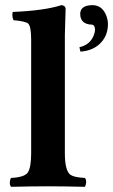

<svg xmlns="http://www.w3.org/2000/svg" viewBox="-20 -718 436 740"><path d="M335.9 -698.2Q375 -698.2 390.6 -655.3Q396 -640.1 396 -625Q396 -575.7 359.9 -544.9Q332 -522 290 -519L286.1 -536.1Q329.1 -545.4 342.8 -585.9Q346.2 -596.2 346.2 -605Q345.2 -621.6 335 -623Q289.6 -624 289.1 -664.1Q289.1 -692.4 323.2 -697.3Q329.1 -698.2 335.9 -698.2ZM100.1 -127V-564.9Q100.1 -616.7 88.4 -627.4Q77.1 -636.2 32.2 -640.1Q25.4 -654.3 28.8 -671.9Q152.3 -677.2 216.8 -698.2Q231.4 -696.8 232.9 -685.1Q232.9 -683.1 230 -583V-127Q230 -59.6 252 -43.9Q267.1 -34.2 307.1 -32.2Q315.4 -23.9 310.1 -4.4Q308.6 0 307.1 2Q220.7 0 165 0Q106.4 0 22.9 2Q14.6 -6.3 19.5 -25.4Q21 -29.8 22.9 -32.2Q73.7 -34.7 86.9 -52.7Q100.1 -72.3 100.1 -127Z"/></svg>

Font: Linux Libertine O
Style: Bold
Weight: 700
Designer: Philipp H. Poll
Foundry: Philipp H. Poll
Version: Version 5.0.0